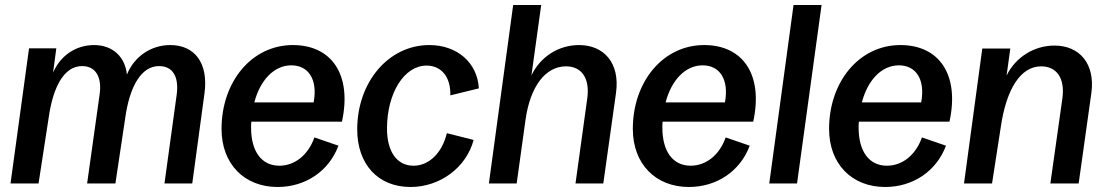

<svg xmlns="http://www.w3.org/2000/svg" viewBox="-20 -733 4421 767"><path d="M22 0H134L174 -260C192 -389 237 -469 308 -469C361 -469 388 -427 378 -356L328 0H441L480 -260C498 -391 546 -469 615 -469C671 -469 695 -426 686 -356L637 0H748L797 -361C813 -481 758 -553 660 -553C583 -553 516 -507 487 -435C480 -506 430 -553 356 -553C284 -553 222 -512 192 -443L205 -540H96Z M1089 14C1200 14 1294 -49 1332 -151L1236 -184C1211 -113 1157 -71 1096 -71C1025 -71 983 -128 983 -223C983 -231 983 -238 984 -247H1346C1387 -436 1304 -553 1150 -553C985 -553 865 -406 865 -218C865 -78 956 14 1089 14ZM996 -324C1019 -412 1074 -472 1144 -472C1212 -472 1250 -416 1233 -324Z M1620 14C1738 14 1843 -64 1872 -174L1765 -201C1746 -121 1693 -71 1632 -71C1565 -71 1526 -128 1526 -219C1526 -362 1595 -471 1684 -471C1742 -471 1781 -427 1779 -352L1893 -380C1887 -483 1806 -553 1695 -553C1532 -553 1407 -405 1407 -216C1407 -78 1489 14 1620 14Z M1933 0H2044L2079 -252C2098 -391 2161 -468 2241 -468C2304 -468 2337 -420 2326 -340L2279 0H2390L2441 -363C2457 -481 2393 -553 2293 -553C2212 -553 2139 -507 2103 -432L2142 -713H2030Z M2732 14C2843 14 2937 -49 2975 -151L2879 -184C2854 -113 2800 -71 2739 -71C2668 -71 2626 -128 2626 -223C2626 -231 2626 -238 2627 -247H2989C3030 -436 2947 -553 2793 -553C2628 -553 2508 -406 2508 -218C2508 -78 2599 14 2732 14ZM2639 -324C2662 -412 2717 -472 2787 -472C2855 -472 2893 -416 2876 -324Z M3053 0H3164L3262 -713H3150Z M3516 14C3627 14 3721 -49 3759 -151L3663 -184C3638 -113 3584 -71 3523 -71C3452 -71 3410 -128 3410 -223C3410 -231 3410 -238 3411 -247H3773C3814 -436 3731 -553 3577 -553C3412 -553 3292 -406 3292 -218C3292 -78 3383 14 3516 14ZM3423 -324C3446 -412 3501 -472 3571 -472C3639 -472 3677 -416 3660 -324Z M3831 0H3943L3978 -226C4000 -377 4057 -468 4139 -468C4201 -468 4235 -421 4224 -340L4176 0H4289L4340 -363C4355 -477 4294 -551 4192 -551C4112 -551 4037 -505 4001 -431L4016 -539H3904Z"/></svg>

Font: Ronzino Medium
Style: Italic
Weight: 500
Italic angle: -7.99998°
Designer: Nunzio Mazzaferro
Foundry: Collletttivo
Version: Version 1.000;Glyphs 3.3 (3337)